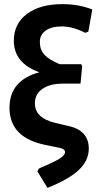

<svg xmlns="http://www.w3.org/2000/svg" viewBox="-20 -723 467 930"><path d="M210 187 161 107 169 93Q242 62 268.5 45.5Q295 29 295 14Q295 -2 268 -7L205 -20Q26 -54 26 -201Q26 -334 171 -373Q47 -417 47 -526Q47 -608 110.5 -655.5Q174 -703 282 -703Q362 -703 427 -677L408 -570L393 -564Q332 -595 279 -595Q230 -595 201.5 -575Q173 -555 173 -520Q173 -482 195 -458Q217 -434 269 -412H373L378 -403L370 -318H286Q222 -318 185.5 -292.5Q149 -267 149 -223Q149 -151 247 -128L310 -113Q410 -92 410 -3Q410 55 361.5 100.5Q313 146 210 187Z"/></svg>

Font: Alegreya Sans SC
Style: Bold
Weight: 700
Designer: Juan Pablo del Peral
Foundry: Huerta Tipografica
Version: Version 2.007